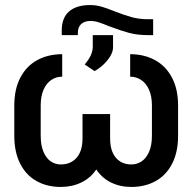

<svg xmlns="http://www.w3.org/2000/svg" viewBox="-20 -737 768 767"><path d="M691.4 -315.4V-195.3Q691.4 -128.9 667.5 -82.8Q643.6 -36.6 601.3 -13.4Q559.1 9.8 504.9 9.8Q459.5 9.8 423.3 -8.1Q387.2 -25.9 364.7 -60.1Q341.8 -25.9 304.9 -8.1Q268.1 9.8 222.7 9.8Q168.5 9.8 126.5 -13.4Q84.5 -36.6 60.8 -82.8Q37.1 -128.9 37.1 -195.3V-315.4Q37.1 -381.3 61.5 -427.5Q85.9 -473.6 129.2 -497.1Q172.4 -520.5 228.5 -520.5V-430.7Q204.6 -430.7 185.1 -417.7Q165.5 -404.8 154.1 -378.9Q142.6 -353 142.6 -315.4V-195.3Q142.6 -157.2 153.3 -131.3Q164.1 -105.5 182.1 -92.8Q200.2 -80.1 222.7 -80.1Q262.2 -80.1 285.9 -106.7Q309.6 -133.3 309.6 -184.6V-281.2H419.9V-184.6Q419.9 -133.8 442.9 -106.9Q465.8 -80.1 504.9 -80.1Q527.3 -80.1 545.9 -92.5Q564.5 -105 575.7 -130.9Q586.9 -156.7 586.9 -195.3V-315.4Q586.9 -353 575.2 -378.9Q563.5 -404.8 543.7 -417.7Q523.9 -430.7 500 -430.7V-520.5Q555.7 -520.5 598.9 -497.1Q642.1 -473.6 666.7 -427.5Q691.4 -381.3 691.4 -315.4ZM350.6 -550.8V-596.7H431.6V-547.9Q431.6 -530.8 420.2 -512Q408.7 -493.2 391.6 -477.5Q374.5 -461.9 357.4 -453.1L318.4 -479.5Q335 -499 342.8 -516.4Q350.6 -533.7 350.6 -550.8ZM591.8 -660.2V-596.7H571.3Q528.8 -596.7 495.4 -605.7Q461.9 -614.7 417 -631.8Q390.6 -642.6 373.8 -647.9Q356.9 -653.3 341.8 -653.3Q318.4 -653.3 304.7 -641.4Q291 -629.4 291 -604.5V-596.7H226.6V-614.3Q226.6 -666 256.1 -691.4Q285.6 -716.8 339.8 -716.8Q363.8 -716.8 385.7 -710.4Q407.7 -704.1 438.5 -691.4Q479 -675.8 507.6 -668Q536.1 -660.2 572.3 -660.2Z"/></svg>

Font: Pretendard Medium
Style: Regular
Weight: 500
Designer: Base glyphs from Inter by Rasmus Andersson; Hangeul glyphs from Noto Sans CJK(Source Han Sans) by Jang Soo-young and Kan
Foundry: Kil Hyung-jin
Version: Version 1.309